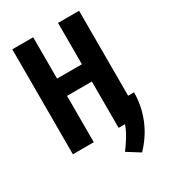

<svg xmlns="http://www.w3.org/2000/svg" viewBox="-210 -801 981 1098"><g transform="rotate(-30 280.0 -252.0)"><path d="M398 189 315 137Q333 113 348 90Q363 67 375 44.5Q387 22 394 0H352V-306H188V0H50V-693H188V-420H352V-693H491V-132H530Q530 -75 515.5 -18.5Q501 38 472 90Q443 142 398 189Z"/></g></svg>

Font: Ubuntu Sans Mono
Style: Regular
Weight: 400
Monospace: yes
Designer: Dalton Maag Ltd
Foundry: Dalton Maag Ltd
Version: Version 1.006